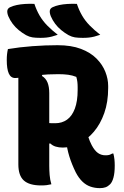

<svg xmlns="http://www.w3.org/2000/svg" viewBox="-20 -954 640 994"><path d="M427 -292Q430 -268 437 -245.5Q444 -223 455 -202Q470 -174 487 -162Q504 -150 526 -150Q539 -150 545.5 -152Q552 -154 561 -159H567Q571 -143 572.5 -128.5Q574 -114 574 -97Q574 -59 567.5 -35Q561 -11 550 0Q539 11 526.5 15.5Q514 20 497 20Q471 20 448 12Q425 4 406 -14.5Q387 -33 372 -62Q351 -105 339 -144Q327 -183 322 -226ZM21 -700Q81 -710 148 -715Q215 -720 278 -720Q349 -720 399 -701Q449 -682 480 -650.5Q511 -619 525.5 -582Q540 -545 540 -509V-498Q540 -426 520 -369Q500 -312 466 -272Q432 -232 390 -211Q348 -190 305 -190Q285 -190 268.5 -195Q252 -200 241 -211H202V-323Q213 -319 225 -317.5Q237 -316 266 -316Q301 -316 327 -334.5Q353 -353 367.5 -391.5Q382 -430 382 -488V-503Q382 -517 380.5 -530Q379 -543 375 -556Q355 -564 333 -567Q311 -570 282 -570Q227 -570 180.5 -565Q134 -560 102.5 -555Q71 -550 59 -550Q36 -550 25.5 -573.5Q15 -597 15 -643Q15 -660 16.5 -673.5Q18 -687 21 -700ZM246 0Q233 3 221.5 4.5Q210 6 193 6Q132 6 103.5 -19.5Q75 -45 75 -103Q75 -164 75 -225Q75 -286 75 -347Q75 -408 75 -469Q75 -530 75 -591H207L197 -561Q217 -549 226 -527Q235 -505 235 -472Q235 -409 235 -346.5Q235 -284 235 -221.5Q235 -159 235 -96Q235 -73 237 -48Q239 -23 246 0ZM158 -934Q169 -901 185 -873.5Q201 -846 224.5 -822Q248 -798 279 -774Q262 -768 248 -764.5Q234 -761 220 -759.5Q206 -758 189 -758Q164 -758 148 -760.5Q132 -763 115 -772Q94 -784 76.5 -798.5Q59 -813 45.5 -831Q32 -849 23 -870Q16 -888 18 -899.5Q20 -911 33 -917Q48 -924 67 -928Q86 -932 109 -933.5Q132 -935 158 -934ZM378 -934Q389 -901 405 -873.5Q421 -846 444.5 -822Q468 -798 499 -774Q482 -768 468 -764.5Q454 -761 440 -759.5Q426 -758 409 -758Q384 -758 368 -760.5Q352 -763 335 -772Q314 -784 296.5 -798.5Q279 -813 265.5 -831Q252 -849 243 -870Q236 -888 238 -899.5Q240 -911 253 -917Q268 -924 287 -928Q306 -932 329 -933.5Q352 -935 378 -934Z"/></svg>

Font: Recursive Casual ExtraBold
Style: Regular
Weight: 800
Version: Version 1.047